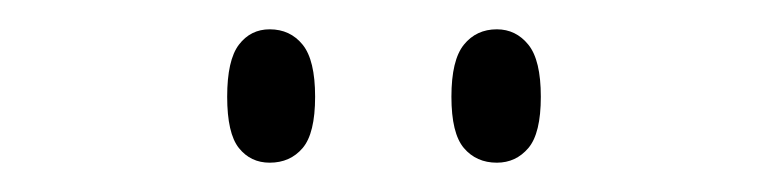

<svg xmlns="http://www.w3.org/2000/svg" viewBox="-20 -761 527 131"><path d="M319 -650Q305 -650 296.5 -660Q288 -670 288 -695Q288 -720 296.5 -730.5Q305 -741 319 -741Q332 -741 340.5 -730.5Q349 -720 349 -695Q349 -670 340.5 -660Q332 -650 319 -650ZM164 -650Q151 -650 143 -660Q135 -670 135 -695Q135 -720 143 -730.5Q151 -741 164 -741Q178 -741 186.5 -730.5Q195 -720 195 -695Q195 -670 186.5 -660Q178 -650 164 -650Z"/></svg>

Font: Noto Serif Display Condensed Light
Style: Regular
Weight: 300
Width: 3
Designer: Monotype Design Team
Foundry: Monotype Imaging Inc.
Version: Version 2.009